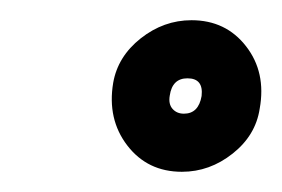

<svg xmlns="http://www.w3.org/2000/svg" viewBox="-20 -732 279 190"><path d="M160 -562Q126 -562 106 -588Q86 -614 92 -650Q96.5 -676 119.2 -694Q142 -712 169.5 -712Q203.5 -712 223.5 -686.2Q243.5 -660.5 237 -624.5Q233 -598 210.2 -580Q187.5 -562 160 -562ZM162 -619.5Q176.5 -619.5 179.5 -637Q181.5 -654.5 165.5 -654.5Q150.5 -654.5 148 -637.5Q146.5 -629 150.8 -624.2Q155 -619.5 162 -619.5Z"/></svg>

Font: Anybody UltraExpanded ExtraBold
Style: Italic
Weight: 800
Width: 9
Italic angle: -10°
Designer: Tyler Finck
Foundry: Etcetera Type Company
Version: Version 1.010; ttfautohint (v1.8.3) -l 8 -r 50 -G 200 -x 14 